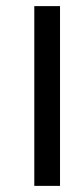

<svg xmlns="http://www.w3.org/2000/svg" viewBox="-20 -795 258 627"><path d="M92 -188H176V-775H92Z"/></svg>

Font: bitstorm
Style: ultext
Weight: 400
Version: Version 0.2